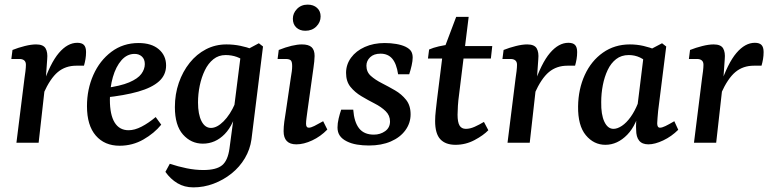

<svg xmlns="http://www.w3.org/2000/svg" viewBox="-20 -617 3321 830"><path d="M51 0 86 -280Q88 -292 90 -309Q92 -326 92 -337Q92 -350 84.5 -356Q77 -362 65 -362H29L34 -401Q59 -411 87 -418Q115 -425 136 -425Q167 -425 177 -408Q187 -391 184 -361L178 -276L147 0ZM164 -246Q197 -344 234.5 -388Q272 -432 314 -432Q334 -432 343 -422.5Q352 -413 352 -392Q352 -376 349.5 -361.5Q347 -347 343 -333H310Q263 -333 230 -305.5Q197 -278 168 -213Z M579 -431Q635 -431 666.5 -404Q698 -377 698 -334Q698 -293 667.5 -265.5Q637 -238 577.5 -221Q518 -204 431 -195L433 -236Q501 -245 538.5 -261Q576 -277 591 -297.5Q606 -318 606 -340Q606 -361 593.5 -372.5Q581 -384 562 -384Q529 -384 505 -356.5Q481 -329 468 -284Q455 -239 455 -186Q455 -121 475.5 -87.5Q496 -54 536 -54Q562 -54 592 -69.5Q622 -85 653 -111L677 -78Q647 -41 600 -14Q553 13 497 13Q432 13 394 -31Q356 -75 356 -158Q356 -231 383.5 -293Q411 -355 461.5 -393Q512 -431 579 -431Z M816 193Q777 193 747 175Q717 157 695 126L714 91Q750 103 787 110.5Q824 118 859 118Q915 118 940 97.5Q965 77 972 25L991 -117V-144L1022 -389L1099 -430L1117 -416L1067 -14Q1061 29 1038.5 67Q1016 105 981 133Q946 161 903.5 177Q861 193 816 193ZM857 4Q806 4 771 -35.5Q736 -75 736 -154Q736 -210 753 -259Q770 -308 800 -345.5Q830 -383 870.5 -404Q911 -425 959 -425Q990 -425 1019 -419Q1048 -413 1071 -404L1045 -346Q1026 -363 1003.5 -371Q981 -379 955 -379Q925 -379 902.5 -361Q880 -343 865.5 -313Q851 -283 843.5 -247Q836 -211 836 -174Q836 -123 851 -93.5Q866 -64 892 -64Q918 -64 946.5 -92.5Q975 -121 996 -169L1009 -162Q992 -79 951.5 -37.5Q911 4 857 4Z M1261 7Q1206 7 1206 -50Q1206 -68 1209 -91Q1212 -114 1216 -137L1237 -280Q1240 -297 1241.5 -309Q1243 -321 1243 -331Q1243 -352 1236 -357Q1229 -362 1216 -362H1180L1185 -401Q1215 -413 1240.5 -419Q1266 -425 1285 -425Q1314 -425 1327 -413Q1340 -401 1340 -375Q1340 -365 1338.5 -351Q1337 -337 1335 -323L1309 -137Q1307 -122 1305 -107Q1303 -92 1303 -82Q1303 -65 1315 -65Q1324 -65 1339 -72.5Q1354 -80 1377 -93L1395 -57Q1366 -27 1329.5 -10Q1293 7 1261 7ZM1300 -484Q1276 -484 1261 -498Q1246 -512 1246 -536Q1246 -560 1264 -578.5Q1282 -597 1310 -597Q1335 -597 1350.5 -583Q1366 -569 1366 -546Q1366 -521 1347.5 -502.5Q1329 -484 1300 -484Z M1575 12Q1548 12 1523.5 8Q1499 4 1479 -6Q1459 -16 1449 -30.5Q1439 -45 1439 -66Q1439 -84 1444 -105Q1449 -126 1455 -143H1507Q1511 -89 1532.5 -62Q1554 -35 1596 -35Q1624 -35 1645 -50Q1666 -65 1666 -92Q1666 -118 1647 -136.5Q1628 -155 1599.5 -169.5Q1571 -184 1542.5 -201Q1514 -218 1495 -241.5Q1476 -265 1476 -302Q1476 -338 1497.5 -367.5Q1519 -397 1557 -414Q1595 -431 1643 -431Q1669 -431 1692.5 -427Q1716 -423 1733 -415Q1751 -406 1757.5 -395Q1764 -384 1764 -368Q1764 -354 1759.5 -334Q1755 -314 1749 -296H1701Q1694 -342 1675.5 -363.5Q1657 -385 1625 -385Q1596 -385 1580 -369.5Q1564 -354 1564 -333Q1564 -306 1583 -289Q1602 -272 1630.5 -257.5Q1659 -243 1687.5 -226.5Q1716 -210 1735.5 -185.5Q1755 -161 1755 -123Q1755 -85 1732.5 -54Q1710 -23 1669.5 -5.5Q1629 12 1575 12Z M1949 9Q1906 9 1883.5 -15Q1861 -39 1861 -94Q1861 -115 1864 -140.5Q1867 -166 1869 -185L1895 -393L1952 -544H2006L1964 -204Q1961 -183 1959.5 -160Q1958 -137 1958 -121Q1958 -89 1966.5 -74.5Q1975 -60 1994 -60Q2012 -60 2032 -69Q2052 -78 2072 -90L2091 -54Q2070 -32 2031.5 -11.5Q1993 9 1949 9ZM1830 -364 1835 -403Q1853 -411 1877 -416.5Q1901 -422 1927 -425L1961 -418H2108L2102 -364Z M2174 0 2209 -280Q2211 -292 2213 -309Q2215 -326 2215 -337Q2215 -350 2207.5 -356Q2200 -362 2188 -362H2152L2157 -401Q2182 -411 2210 -418Q2238 -425 2259 -425Q2290 -425 2300 -408Q2310 -391 2307 -361L2301 -276L2270 0ZM2287 -246Q2320 -344 2357.5 -388Q2395 -432 2437 -432Q2457 -432 2466 -422.5Q2475 -413 2475 -392Q2475 -376 2472.5 -361.5Q2470 -347 2466 -333H2433Q2386 -333 2353 -305.5Q2320 -278 2291 -213Z M2597 9Q2547 9 2512.5 -32.5Q2478 -74 2479 -157Q2480 -232 2508 -293Q2536 -354 2586.5 -389.5Q2637 -425 2703 -425Q2733 -425 2761.5 -418.5Q2790 -412 2813 -402L2788 -335Q2769 -358 2746.5 -368.5Q2724 -379 2698 -379Q2666 -379 2643.5 -361.5Q2621 -344 2607 -314.5Q2593 -285 2586 -249Q2579 -213 2579 -176Q2578 -122 2592.5 -91Q2607 -60 2632 -60Q2649 -60 2668.5 -73Q2688 -86 2706 -111Q2724 -136 2738 -171L2751 -164Q2734 -78 2691.5 -34.5Q2649 9 2597 9ZM2783 7Q2756 7 2743 -9Q2730 -25 2730 -56Q2729 -68 2730 -87Q2731 -106 2732 -129L2764 -389L2842 -430L2860 -416L2825 -137Q2824 -124 2822.5 -108Q2821 -92 2821 -84Q2821 -65 2833 -65Q2842 -65 2856.5 -72Q2871 -79 2895 -93L2912 -56Q2883 -27 2847 -10Q2811 7 2783 7Z M2980 0 3015 -280Q3017 -292 3019 -309Q3021 -326 3021 -337Q3021 -350 3013.5 -356Q3006 -362 2994 -362H2958L2963 -401Q2988 -411 3016 -418Q3044 -425 3065 -425Q3096 -425 3106 -408Q3116 -391 3113 -361L3107 -276L3076 0ZM3093 -246Q3126 -344 3163.5 -388Q3201 -432 3243 -432Q3263 -432 3272 -422.5Q3281 -413 3281 -392Q3281 -376 3278.5 -361.5Q3276 -347 3272 -333H3239Q3192 -333 3159 -305.5Q3126 -278 3097 -213Z"/></svg>

Font: Rasa Medium
Style: Italic
Weight: 500
Italic angle: -7.10001°
Designer: Anna Giedrys (Yrsa+Rasa design), David Brezina (Yrsa art-direction, Rasa art-direction, design)
Foundry: Rosetta Type Foundry
Version: Version 2.004